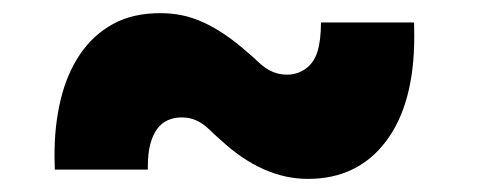

<svg xmlns="http://www.w3.org/2000/svg" viewBox="-20 -442 733 293"><path d="M449.9 -169Q380.7 -169 316.4 -228.7L306.5 -237.6Q300.4 -243.6 295.1 -248.2Q289.8 -252.8 284.1 -256Q278.4 -259.2 271.8 -261Q265.3 -262.8 256.7 -262.8Q245.4 -262.8 236 -258.5Q226.6 -254.3 219.8 -245.2Q213.1 -236.2 209.3 -221.9Q205.6 -207.7 205.6 -187.9V-183.2H63.6L63.2 -203.1Q62.9 -249.3 72.4 -289.2Q82 -329.2 101.9 -358.8Q121.8 -388.5 152.5 -405.4Q183.2 -422.2 225.5 -421.9Q241.8 -421.9 257.6 -418.7Q273.4 -415.5 289.6 -408.2Q305.8 -400.9 322.6 -389.6Q339.5 -378.2 357.6 -362.2L367.5 -353.7Q373.6 -347.7 379.1 -343Q384.6 -338.4 390.6 -335Q396.7 -331.7 403.4 -329.9Q410.2 -328.1 418.7 -328.1Q432.9 -328.1 445.3 -336.3Q458.8 -345.5 464.3 -362.7Q469.8 -380 469.8 -407.7H611.9L612.2 -386.4Q612.2 -283.7 569.2 -226.6Q525.9 -169 449.9 -169Z"/></svg>

Font: Linik Sans Black
Style: Regular
Weight: 900
Designer: Fonts by Rasmus Andersson / Changes by Cristiano Sobral with parts from Marc Monis
Foundry: rsms
Version: Version 3.020; ttfautohint (v1.6)